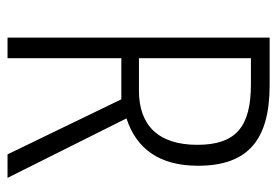

<svg xmlns="http://www.w3.org/2000/svg" viewBox="-136 -618 754 523"><g transform="rotate(90 241.5 -357.0)"><path d="M212 -714H83V0H139V-310H251L401 0H465L303 -324C386 -351 432 -414 432 -519C432 -658 358 -714 212 -714ZM210 -663C325 -663 375 -623 375 -517C375 -409 320 -358 228 -358H139V-663Z"/></g></svg>

Font: Noto Sans Thai Cond Light
Style: Regular
Weight: 300
Width: 3
Designer: Monotype Design Team
Foundry: Monotype Imaging Inc.
Version: Version 2.002